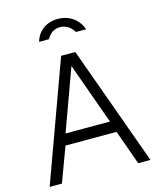

<svg xmlns="http://www.w3.org/2000/svg" viewBox="-137 -1057 951 1152"><g transform="rotate(-15 338.0 -480.5)"><path d="M102 0 182 -215H499L576 0H652L384 -742H296L26 0ZM482 -857C467 -906 417 -961 333 -961C253 -961 204 -911 190 -857H251C263 -876 284 -910 333 -910C379 -910 405 -880 419 -857ZM340 -667 477 -285H201Z"/></g></svg>

Font: Cheyenne Sans Light
Style: Regular
Weight: 300
Designer: The Public Sans project authors (U.S. Web Design System), Libre Franklin designed by Pablo Impallari and Rodrigo Fuenzal
Foundry: The Cheyenne Sans Project Authors
Version: Version 2.007